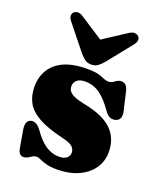

<svg xmlns="http://www.w3.org/2000/svg" viewBox="-135 -799 758 900"><g transform="rotate(20 244.0 -349.0)"><path d="M243.5 -46.5Q269.5 -46.5 282.2 -57.5Q295 -68.5 295 -84.5Q295 -100 283 -112.5Q271 -125 234 -134Q152 -153 106.5 -178.5Q61 -204 42.8 -238Q24.5 -272 24.5 -315.5Q24.5 -391.5 76.5 -435.2Q128.5 -479 230 -479Q278.5 -479 303.2 -467.8Q328 -456.5 341.5 -456.5Q356.5 -456.5 370.8 -467.8Q385 -479 400.5 -479Q411.5 -479 420.2 -472Q429 -465 434.5 -446.5L453.5 -364.5Q469.5 -312.5 439 -300.5Q407.5 -289 383.5 -321Q348 -373 314.8 -396.5Q281.5 -420 241.5 -420Q213.5 -420 200 -408Q186.5 -396 186.5 -377Q186.5 -357 203 -343.8Q219.5 -330.5 271 -319.5Q370 -300.5 413.5 -257.2Q457 -214 457 -147Q457 -98.5 431 -62.5Q405 -26.5 360 -6.8Q315 13 257.5 13Q222.5 13 201.2 7Q180 1 167.8 -5Q155.5 -11 148.5 -11Q134.5 -11 118.8 0.5Q103 12 88 12Q77.5 12 70 4.5Q62.5 -3 59 -21.5L45 -102.5Q35.5 -151 63 -159.5Q88.5 -167.5 114 -134.5Q146.5 -87.5 178 -67Q209.5 -46.5 243.5 -46.5ZM298.5 -540.5Q284.5 -523.5 271.2 -513.8Q258 -504 239 -504Q219.5 -504 206.2 -513.8Q193 -523.5 179 -540.5L81 -663Q70.5 -676.5 70.8 -687.8Q71 -699 78 -705Q86 -712.5 98.5 -712.5Q111 -712.5 125 -702.5L239 -628.5L352.5 -702.5Q366.5 -712.5 379 -712.5Q391.5 -712.5 399.5 -705Q406.5 -699 406.8 -687.8Q407 -676.5 396.5 -663Z"/></g></svg>

Font: Fraunces 72pt Soft Black
Style: Regular
Weight: 900
Version: Version 1.000;[b76b70a41]